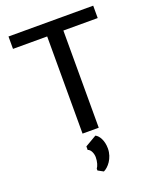

<svg xmlns="http://www.w3.org/2000/svg" viewBox="-180 -847 997 1224"><g transform="rotate(-20 318.0 -234.5)"><path d="M257.8 85V109.4C277.8 113.8 290.5 145 290.5 169.9C290.5 201.2 281.2 229 271.5 240.7V253.4L308.1 273.4C338.4 259.8 382.3 211.4 382.3 143.6C382.3 89.4 358.9 51.3 335 40ZM262.7 0H372.6V-659.2H605.5V-743.2H30.8V-659.2H262.7Z"/></g></svg>

Font: Merriweather Sans
Style: Regular
Weight: 400
Designer: Eben Sorkin ( eben@eyebytes.com )
Foundry: Eben Sorkin
Version: Version 1.003